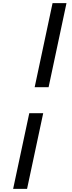

<svg xmlns="http://www.w3.org/2000/svg" viewBox="-20 -971 458 1213"><path d="M151 222H63L165 -256H253ZM287 -420H199L312 -951H400Z"/></svg>

Font: Be Vietnam Pro Variable Thin
Style: Italic
Weight: 100
Italic angle: -12°
Designer: Lam Bao, Tony Le, Vietanh Nguyen
Foundry: Yellow Type Foundry
Version: Version 1.002